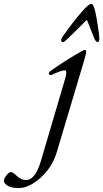

<svg xmlns="http://www.w3.org/2000/svg" viewBox="-195 -677 527 980"><path d="M242 -570Q202 -529 149 -478Q133 -462 126 -462Q117 -462 117 -471Q117 -478 124 -489Q176 -563 221 -615Q257 -657 271 -657Q281 -657 289 -627Q296 -601 304 -547Q312 -493 312 -483Q312 -462 304 -462Q295 -462 287 -479Q263 -539 251 -570Q248 -578 242 -570ZM136 -270Q151 -318 136 -318Q118 -318 69 -295Q66 -293 60 -295Q54 -297 54 -300Q54 -308 63 -315Q142 -371 226 -418Q245 -428 245 -414Q245 -404 235 -370L94 102Q71 177 12.5 230Q-46 283 -101 283Q-135 283 -155 271.5Q-175 260 -175 245Q-175 235 -162 218Q-149 201 -139 201Q-130 201 -108.5 221.5Q-87 242 -62 242Q-15 242 14 144Z"/></svg>

Font: EB Garamond 12
Style: Italic
Weight: 400
Italic angle: -17°
Version: Version 0.016; ttfautohint (v1.8.4)